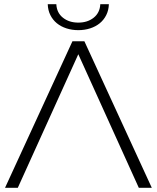

<svg xmlns="http://www.w3.org/2000/svg" viewBox="-20 -897 749 917"><path d="M65 0H4L326 -700H383L705 0H643L354 -638ZM354 -753Q324 -753 297.5 -761.5Q271 -770 251.5 -786Q232 -802 220.5 -825Q209 -848 208 -877H249Q251 -836 280.5 -812.5Q310 -789 354 -789Q398 -789 427.5 -812.5Q457 -836 459 -877H500Q499 -848 487.5 -825Q476 -802 456.5 -786Q437 -770 410.5 -761.5Q384 -753 354 -753Z"/></svg>

Font: Montserrat-Alt1 Light
Style: Regular
Weight: 300
Designer: Differentunic
Foundry: Differentunic
Version: Version 7.222